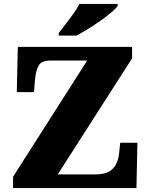

<svg xmlns="http://www.w3.org/2000/svg" viewBox="-20 -951 761 971"><path d="M46 0V-57L421 -645H239Q190 -645 175.5 -619.5Q161 -594 157 -547L152 -485H65L70 -714H648V-656L272 -69H462Q511 -69 536 -86Q561 -103 571 -129Q581 -155 583 -182L588 -229H675L670 0ZM277 -784Q292 -803 312 -829Q332 -855 351.5 -882Q371 -909 381 -931H575V-921Q566 -908 542.5 -888Q519 -868 488 -846Q457 -824 425 -804.5Q393 -785 367 -771H277Z"/></svg>

Font: Noto Rashi Hebrew Black
Style: Regular
Weight: 900
Version: Version 1.006